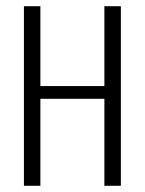

<svg xmlns="http://www.w3.org/2000/svg" viewBox="-20 -598 466 618"><path d="M57 0V-578H110V-321H316V-578H369V0H316V-280H110V0Z"/></svg>

Font: Oswald ExtraLight
Style: Regular
Weight: 250
Designer: Vernon Adams
Foundry: Vernon Adams
Version: Version 4.103;gftools[0.9.33.dev8+g029e19f]